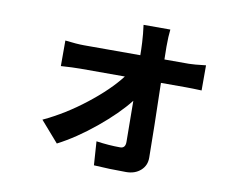

<svg xmlns="http://www.w3.org/2000/svg" viewBox="-77 -727 1153 911"><g transform="rotate(10 500.0 -271.0)"><path d="M669.9 -477.5H788.1Q810.5 -477.5 869.1 -484.4V-363.3Q822.3 -365.2 793 -365.2H672.9Q678.7 -138.7 679.7 -7.8Q680.7 31.2 653.3 55.7Q626 80.1 583 80.1Q502.9 80.1 427.7 75.2L419.9 -39.1Q481.4 -30.3 535.2 -30.3Q560.5 -30.3 560.5 -60.5Q560.5 -106.4 558.6 -258.8Q504.9 -190.4 414.1 -115.7Q323.2 -41 236.3 3.9L149.4 -95.7Q252 -143.6 348.1 -218.8Q444.3 -293.9 499 -365.2H285.2Q250 -365.2 191.4 -361.3V-484.4Q248 -477.5 282.2 -477.5H553.7Q553.7 -502 551.8 -539.1Q549.8 -578.1 543.9 -622.1H672.9Q668.9 -589.8 668.9 -539.1Z"/></g></svg>

Font: GenEi Gothic M Regular
Style: Bold
Weight: 700
Designer: o_tamon (Modified); [Source Han Sans]
Ryoko NISHIZUKA  (kana & ideographs); Paul D. Hunt (Latin, Greek & Cyrillic); Wenl
Version: Version 1.1a;Original Version 1.004